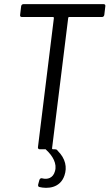

<svg xmlns="http://www.w3.org/2000/svg" viewBox="-20 -720 528 926"><path d="M483 -648 488 -690C489 -696 486 -700 480 -700H93C87 -700 83 -696 82 -690L77 -648C76 -642 79 -638 85 -638H236C238 -638 240 -636 240 -634L163 -10C162 -4 166 0 172 0H198C200 0 202 0 202 2C235 32 256 70 245 106C236 139 209 147 183 140C177 138 172 142 170 148L164 170C163 177 164 180 170 182C207 191 270 189 291 126C304 88 297 45 258 7C257 6 257 4 255 3C253 1 249 0 245 0H235C233 0 231 -2 231 -4L309 -634C309 -636 311 -638 313 -638H472C478 -638 482 -642 483 -648Z"/></svg>

Font: Barlow Semi Condensed
Style: Italic
Weight: 400
Width: 4
Italic angle: -7°
Designer: Jeremy Tribby
Foundry: Tribby Type
Version: Version 1.422;hotconv 1.0.109;makeotfexe 2.5.65596